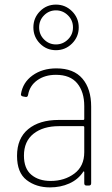

<svg xmlns="http://www.w3.org/2000/svg" viewBox="-20 -806 486 834"><path d="M376 -343V-10Q376 0 366 0H356Q346 0 346 -10V-58Q346 -61 344 -61.5Q342 -62 341 -59Q319 -26 281 -9Q243 8 197 8Q137 8 95.5 -24Q54 -56 54 -129Q54 -205 102.5 -245Q151 -285 235 -285H342Q346 -285 346 -289V-345Q346 -407 315.5 -444Q285 -481 223 -481Q175 -481 142 -457.5Q109 -434 102 -394Q100 -383 91 -385L80 -387Q70 -389 71 -397Q79 -448 121.5 -478.5Q164 -509 225 -509Q300 -509 338 -464.5Q376 -420 376 -343ZM346 -145V-254Q346 -258 342 -258H236Q167 -258 125.5 -225Q84 -192 84 -130Q84 -74 116 -47Q148 -20 200 -20Q260 -20 303 -52Q346 -84 346 -145ZM125 -687Q125 -728 153.5 -757Q182 -786 223 -786Q264 -786 293 -757Q322 -728 322 -687Q322 -646 293 -617Q264 -588 223 -588Q182 -588 153.5 -617Q125 -646 125 -687ZM297 -687Q297 -718 275 -739.5Q253 -761 223 -761Q193 -761 171.5 -739.5Q150 -718 150 -687Q150 -656 171.5 -634.5Q193 -613 223 -613Q253 -613 275 -634.5Q297 -656 297 -687Z"/></svg>

Font: Barlow Semi Condensed Thin
Style: Regular
Weight: 250
Width: 4
Designer: Jeremy Tribby
Foundry: Tribby Type
Version: Version 1.408